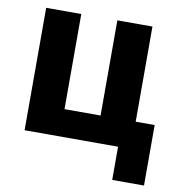

<svg xmlns="http://www.w3.org/2000/svg" viewBox="-76 -586 751 797"><g transform="rotate(10 300.0 -188.0)"><path d="M449 0H55V-516H203V-115H355V-516H503V-115H583V140H449Z"/></g></svg>

Font: Lilex Nerd Font
Style: Bold
Weight: 700
Designer: Mike Abbink, Paul van der Laan, Pieter van Rosmalen, Mikhael Khrustik
Foundry: Mikhael Khrustik
Version: Version 2.400; ttfautohint (v1.8.4.7-5d5b);Nerd Fonts 3.3.0